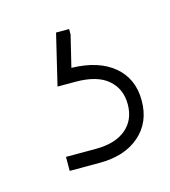

<svg xmlns="http://www.w3.org/2000/svg" viewBox="-49 -51 264 298"><g transform="rotate(-15 83.0 97.5)"><path d="M29.8 204.1V181.6H77.6Q108.9 181.6 126.2 167.2Q143.6 152.8 143.6 127.4Q143.6 102.5 126.2 87.6Q108.9 72.8 74.2 72.8H45.4L64.9 -8.8H85.9V0L73.7 50.3Q117.2 51.3 141.6 71.8Q166 92.3 166 127.4Q166 162.6 142.1 183.3Q118.2 204.1 77.6 204.1Z"/></g></svg>

Font: Inter Display Thin
Style: Regular
Weight: 100
Designer: Rasmus Andersson
Foundry: rsms
Version: Version 4.000;git-a52131595